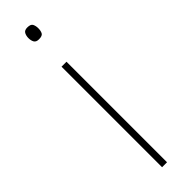

<svg xmlns="http://www.w3.org/2000/svg" viewBox="-253 -717 713 713"><g transform="rotate(-45 103.5 -360.5)"><path d="M103 -721Q121 -721 125.5 -711.5Q130 -702 130 -690Q130 -677 125.5 -668Q121 -659 103 -659Q88 -659 83 -668Q78 -677 78 -690Q78 -702 83 -711.5Q88 -721 103 -721ZM116 -528V0H90V-528Z"/></g></svg>

Font: Noto Sans Bengali UI Thin
Style: Regular
Weight: 100
Designer: Jelle Bosma - Monotype Design Team
Foundry: Monotype Imaging Inc.
Version: Version 2.003; ttfautohint (v1.8.4.7-5d5b)